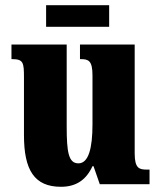

<svg xmlns="http://www.w3.org/2000/svg" viewBox="-20 -707 617 737"><path d="M157 -604H399V-687H157ZM214 10C273 10 311 -17 335 -69H339L363 0H554V-56H544C515 -56 497 -60 497 -118V-536H287V-480H290C319 -480 335 -475 335 -418V-230C335 -138 320 -80 281 -80C243 -80 236 -123 236 -222V-536H24V-480H27C70 -480 72 -466 72 -409V-188C72 -54 112 10 214 10Z"/></svg>

Font: Noto Serif Hebrew ExtraCondensed Black
Style: Regular
Weight: 900
Width: 2
Designer: Monotype Design Team
Foundry: Monotype Imaging Inc.
Version: Version 2.004